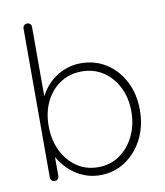

<svg xmlns="http://www.w3.org/2000/svg" viewBox="-84 -808 762 887"><g transform="rotate(-10 297.5 -364.5)"><path d="M315 -515Q382 -515 434 -481.5Q486 -448 516.5 -389.5Q547 -331 547 -255Q547 -180 516.5 -120Q486 -60 433.5 -25Q381 10 315 10Q282 10 251.5 0Q221 -10 195 -28.5Q169 -47 147.5 -73.5Q126 -100 110 -133L123 -147V-20Q123 -12 117.5 -6Q112 0 103 0Q95 0 89 -6Q83 -12 83 -20V-719Q83 -727 88.5 -733Q94 -739 103 -739Q112 -739 117.5 -733Q123 -727 123 -719V-357L110 -364Q124 -401 145 -429Q166 -457 193 -476Q220 -495 251 -505Q282 -515 315 -515ZM313 -477Q256 -477 212.5 -448.5Q169 -420 144 -370Q119 -320 119 -255Q119 -190 144 -138.5Q169 -87 212.5 -57.5Q256 -28 313 -28Q369 -28 412.5 -58Q456 -88 481.5 -139.5Q507 -191 507 -255Q507 -320 481.5 -370Q456 -420 412.5 -448.5Q369 -477 313 -477Z"/></g></svg>

Font: Quicksand Variable Light
Style: Regular
Weight: 300
Designer: Andrew Paglinawan
Foundry: Andrew Paglinawan
Version: Version 3.004